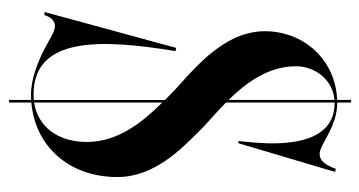

<svg xmlns="http://www.w3.org/2000/svg" viewBox="-216 -564 840 449"><g transform="rotate(90 204.5 -340.0)"><path d="M394.5 -194C394.5 -281 328.5 -344 283.5 -389C267.4 -405.1 243.8 -424.7 220.2 -448V-702H221.5C307 -702 322.5 -609 313.5 -510L310.5 -477H315.5L382.5 -703L375.5 -705C365.5 -679 356.5 -667 340.5 -667C317.5 -667 278.5 -708 221.5 -708H220.2V-740.5H214.2V-707.9C119.1 -704.2 53.5 -628.7 53.5 -539C53.5 -435 156.5 -363 201.5 -318C205.6 -313.9 209.9 -309.6 214.3 -305.2V1.4C210.1 1.8 205.9 2 201.5 2C66.5 2 71 -153.5 100 -330L92.5 -331.5L8.5 -23.5H16C20 -37.5 28 -47.5 41 -48C53.5 -48.5 69 -37 95 -23.5C124 -8.5 164.5 8 201.5 8C205.8 8 210 7.9 214.2 7.7V59.5H220.2V7.2C321.6 -1.4 394.5 -79.9 394.5 -194ZM135.5 -611.5C135.5 -656.7 167.2 -697.8 214.2 -701.7V-454C174 -495 135.5 -547 135.5 -611.5ZM220.2 -299.1C262.8 -255.8 312.5 -198 312.5 -122.5C312.5 -54.7 276.6 -7.8 220.2 0.7Z"/></g></svg>

Font: Picaflor 72 pt
Style: Regular
Weight: 400
Designer: Ariel Martín Pérez
Foundry: Tunera Type Foundry
Version: Version 1.000;hotconv 1.0.109;makeotfexe 2.5.65596